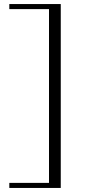

<svg xmlns="http://www.w3.org/2000/svg" viewBox="-20 -819 420 948"><path d="M26 109H280V-799H26V-774H222V84H26Z"/></svg>

Font: Sprat
Style: Regular
Weight: 400
Designer: Ethan Nakache
Foundry: Collletttivo
Version: Version 2.000;Glyphs 3.2 (3217)